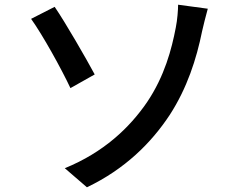

<svg xmlns="http://www.w3.org/2000/svg" viewBox="-20 -760 1040 815"><path d="M255 -46 349 35C510 -42 622 -153 701 -273C774 -386 814 -509 838 -628C843 -650 853 -691 862 -723L736 -740C736 -719 733 -676 726 -642C709 -553 679 -437 604 -326C530 -218 420 -113 255 -46ZM112 -680C162 -610 241 -467 279 -386L382 -444C346 -511 258 -664 212 -731L112 -680Z"/></svg>

Font: Noto Sans CJK KR Medium
Style: Regular
Weight: 500
Designer: Ryoko NISHIZUKA (kana & ideographs); Paul D. Hunt (Latin, Greek & Cyrillic); Wenlong ZHANG (bopomofo); Sandoll Communica
Foundry: Adobe Systems Incorporated
Version: Version 1.004;PS 1.004;hotconv 1.0.82;makeotf.lib2.5.63406